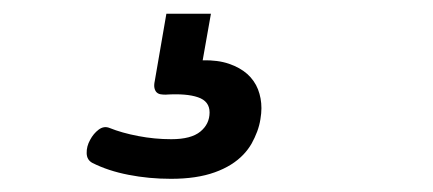

<svg xmlns="http://www.w3.org/2000/svg" viewBox="-20 -34 640 284"><path d="M226.1 -13.7H292L279.8 55.2Q302.2 54.7 318.6 60.3Q335 65.9 345.7 75.4Q356.4 85 361.6 98.1Q366.7 111.3 366.7 126Q366.7 133.3 365.2 142.3Q363.8 151.4 360.4 160.6Q356.9 169.9 352.1 178.5Q347.2 187 340.3 194.3Q324.2 211.4 297.6 220.9Q271 230.5 232.9 230.5Q200.2 230.5 170.2 224.6Q140.1 218.8 116.7 207Q108.4 202.6 108.2 192.6Q107.9 182.6 113.3 172.9Q118.2 163.6 126 157.7Q133.8 151.9 142.1 155.3Q160.2 162.6 184.3 167.2Q208.5 171.9 233.4 171.9Q262.7 171.9 276.4 160.6Q290 149.4 290 132.3Q290 115.7 272.9 109.9Q255.9 104 224.6 106Q221.2 106 217.8 105.5Q214.4 105 211.9 102.8Q209.5 100.6 208.5 96.4Q207.5 92.3 209 85.4Z"/></svg>

Font: Courier Prime
Style: Italic
Weight: 400
Monospace: yes
Designer: Alan Dague-Greene
Foundry: Quote-Unquote Apps
Version: Version 1.202